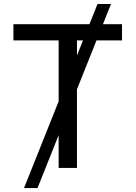

<svg xmlns="http://www.w3.org/2000/svg" viewBox="-20 -850 686 972"><path d="M101.6 102.1 473.6 -829.6H542L169.9 102.1ZM47.9 -645.5V-727.5H597.7V-645.5H369.6V0H276.9V-645.5Z"/></svg>

Font: Inter Variable
Style: Regular
Weight: 400
Designer: Rasmus Andersson
Foundry: rsms
Version: Version 4.001;git-9221beed3